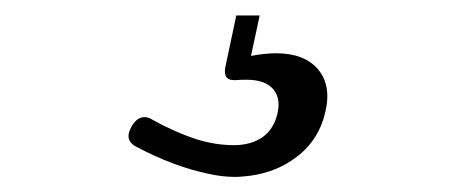

<svg xmlns="http://www.w3.org/2000/svg" viewBox="-20 -20 594 248"><path d="M304.2 52.2Q322.3 48.8 336.4 48.8Q373 48.8 390.6 69.3Q402.8 83.5 402.8 104.5Q402.8 113.3 400.4 123.5Q392.6 160.2 363.3 182.6Q334 205.1 293.5 208Q288.6 208.5 283.7 208.5Q266.1 208.5 247.6 204.1Q203.6 194.8 155.8 169.4Q146 164.1 146 155.8Q146 153.8 146.5 151.9Q147.5 147.5 150.4 142.6Q157.2 131.3 166.5 131.3Q171.9 131.3 177.2 134.8Q206.1 150.9 234.9 160.2Q258.8 167.5 282.2 167.5Q304.7 167.5 319.8 156.7Q334 146 338.4 126.5Q339.8 120.6 339.8 115.2Q339.8 103 332.5 94.7Q321.8 83 298.8 83Q288.6 83 284.7 83.5H282.2Q270.5 83.5 270.5 72.3Q270.5 69.8 271 66.9L285.2 0H315.4Z"/></svg>

Font: inglobal
Style: Italic
Weight: 400
Italic angle: -12°
Designer: Andrey Kochetov, Denis Davydov, Evgeny Yurtaev
Foundry: inglobal
Version: Version 1.00 September 25, 2014, initial release